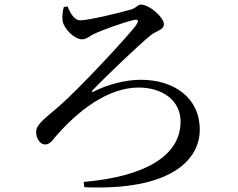

<svg xmlns="http://www.w3.org/2000/svg" viewBox="-20 -780 1040 840"><path d="M346 16 349 39C720 55 854 -76 854 -213C854 -351 743 -431 596 -431C531 -431 452 -411 391 -380C381 -375 378 -378 386 -386C425 -428 590 -587 641 -627C662 -644 697 -649 697 -674C697 -704 634 -760 596 -760C583 -760 577 -746 555 -739C520 -728 369 -691 331 -691C305 -691 288 -722 275 -752L259 -749C254 -731 251 -706 254 -688C259 -656 304 -608 339 -608C358 -608 372 -622 390 -631C430 -650 524 -683 563 -692C588 -698 588 -688 574 -668C534 -615 324 -389 237 -314C181 -265 138 -237 138 -203C138 -172 157 -148 177 -148C196 -148 206 -161 221 -180C319 -294 451 -397 586 -397C693 -397 770 -339 770 -248C770 -97 612 -7 346 16Z"/></svg>

Font: Source Han Serif SC Medium
Style: Regular
Weight: 500
Designer: Ryoko NISHIZUKA 西塚涼子 (kana & ideographs); Frank Grießhammer (Latin, Greek & Cyrillic); Wenlong ZHANG 张文龙 (bopomofo); San
Foundry: Adobe
Version: Version 2.003;hotconv 1.1.1;makeotfexe 2.6.0